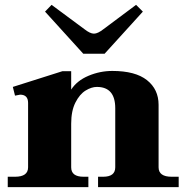

<svg xmlns="http://www.w3.org/2000/svg" viewBox="-20 -773 771 793"><path d="M324 -551 166 -725 193 -753 328 -653Q352 -634 368 -634Q384 -634 408 -653L542 -753L570 -725L412 -551ZM718 -43V0H385V-43H406Q456 -43 456 -82V-326Q456 -414 380 -414Q358 -414 333.5 -399Q309 -384 291.5 -349.5Q274 -315 274 -262V-82Q274 -43 325 -43H345V0H12V-43H42Q96 -43 96 -82V-348Q96 -382 63 -382Q61 -382 42 -378L33 -414L238 -479H274V-403Q298 -440 345.5 -460Q393 -480 444 -480Q539 -480 587 -442Q635 -404 635 -340V-82Q635 -43 689 -43Z"/></svg>

Font: Taviraj
Style: Bold
Weight: 700
Designer: Katatrad Team
Foundry: CadsonDemak
Version: Version 1.001